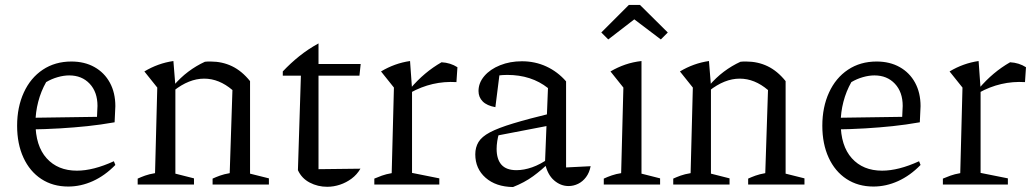

<svg xmlns="http://www.w3.org/2000/svg" viewBox="-20 -744 4176 774"><path d="M255 8Q193 8 146.5 -22.5Q100 -53 74.5 -108.5Q49 -164 49 -237Q49 -312 76 -371Q103 -430 152.5 -463Q202 -496 268 -496Q321 -496 361 -473.5Q401 -451 423 -410.5Q445 -370 445 -316L442 -251Q385 -241 332.5 -235.5Q280 -230 222.5 -226.5Q165 -223 95 -222V-269L371 -273L373 -317Q373 -373 341.5 -406.5Q310 -440 259 -440Q237 -440 212.5 -433Q188 -426 166 -413Q145 -376 134 -333.5Q123 -291 123 -249Q123 -156 168 -106Q213 -56 290 -56Q356 -56 439 -94L445 -79Q403 -36 354.5 -14Q306 8 255 8Z M535 0V-24Q548 -30 564.5 -36Q581 -42 605 -46L614 -391L562 -456Q617 -489 679 -498L687 -399V-44L762 -25V0ZM837 0V-24Q850 -30 866.5 -36Q883 -42 906 -46L917 -381L988 -417V-44L1064 -25V0ZM680 -378 679 -398Q707 -431 739 -455Q771 -479 806 -495Q812 -496 818 -496Q824 -496 829 -496Q876 -496 915.5 -477Q955 -458 988 -417L917 -381Q863 -427 803 -427Q742 -427 680 -378Z M1264 -569V-486H1434L1429 -439H1264V-62L1433 -64Q1419 -40 1397.5 -24Q1376 -8 1350.5 0.5Q1325 9 1299 9Q1261 9 1228.5 -8Q1196 -25 1181 -58L1193 -439H1120V-456Q1151 -489 1186.5 -517.5Q1222 -546 1264 -569Z M1820 -413Q1722 -419 1634 -370V-387Q1663 -421 1694 -447Q1725 -473 1760 -493Q1778 -492 1794 -487Q1810 -482 1824 -473ZM1489 0V-24Q1503 -30 1519.5 -36Q1536 -42 1559 -46L1568 -391L1516 -456Q1571 -489 1633 -498L1641 -386V-47L1751 -25V0Z M2272 6Q2240 6 2213.5 -17Q2187 -40 2177 -86L2189 -389Q2122 -442 2025 -442Q2006 -442 1987 -439.5Q1968 -437 1951 -432L1995 -455L1977 -312Q1943 -318 1926 -335Q1909 -352 1909 -377Q1909 -410 1932.5 -437.5Q1956 -465 1996 -481Q2036 -497 2084 -497Q2137 -497 2182.5 -476Q2228 -455 2262 -416V-69L2361 -74Q2356 -48 2342.5 -30Q2329 -12 2310.5 -3Q2292 6 2272 6ZM2048 10Q1979 9 1937.5 -27.5Q1896 -64 1896 -122Q1896 -150 1909 -171.5Q1922 -193 1955 -210.5Q1988 -228 2049 -246.5Q2110 -265 2205 -288V-240L1966 -194L1992 -207Q1987 -192 1984.5 -175Q1982 -158 1982 -144Q1982 -102 2001.5 -80Q2021 -58 2062 -58Q2092 -58 2125 -69.5Q2158 -81 2195 -107V-90Q2164 -59 2129 -33.5Q2094 -8 2048 10Z M2414 0V-24Q2429 -31 2446.5 -37Q2464 -43 2484 -46L2493 -391L2441 -456Q2470 -473 2500.5 -483.5Q2531 -494 2566 -498V-44L2641 -25V0ZM2560 -724 2672 -613 2644 -585 2537 -666 2432 -585 2404 -613 2515 -724Z M2694 0V-24Q2707 -30 2723.5 -36Q2740 -42 2764 -46L2773 -391L2721 -456Q2776 -489 2838 -498L2846 -399V-44L2921 -25V0ZM2996 0V-24Q3009 -30 3025.5 -36Q3042 -42 3065 -46L3076 -381L3147 -417V-44L3223 -25V0ZM2839 -378 2838 -398Q2866 -431 2898 -455Q2930 -479 2965 -495Q2971 -496 2977 -496Q2983 -496 2988 -496Q3035 -496 3074.5 -477Q3114 -458 3147 -417L3076 -381Q3022 -427 2962 -427Q2901 -427 2839 -378Z M3501 8Q3439 8 3392.5 -22.5Q3346 -53 3320.5 -108.5Q3295 -164 3295 -237Q3295 -312 3322 -371Q3349 -430 3398.5 -463Q3448 -496 3514 -496Q3567 -496 3607 -473.5Q3647 -451 3669 -410.5Q3691 -370 3691 -316L3688 -251Q3631 -241 3578.5 -235.5Q3526 -230 3468.5 -226.5Q3411 -223 3341 -222V-269L3617 -273L3619 -317Q3619 -373 3587.5 -406.5Q3556 -440 3505 -440Q3483 -440 3458.5 -433Q3434 -426 3412 -413Q3391 -376 3380 -333.5Q3369 -291 3369 -249Q3369 -156 3414 -106Q3459 -56 3536 -56Q3602 -56 3685 -94L3691 -79Q3649 -36 3600.5 -14Q3552 8 3501 8Z M4112 -413Q4014 -419 3926 -370V-387Q3955 -421 3986 -447Q4017 -473 4052 -493Q4070 -492 4086 -487Q4102 -482 4116 -473ZM3781 0V-24Q3795 -30 3811.5 -36Q3828 -42 3851 -46L3860 -391L3808 -456Q3863 -489 3925 -498L3933 -386V-47L4043 -25V0Z"/></svg>

Font: Piazzolla Thin
Style: Regular
Weight: 400
Version: Version 2.001